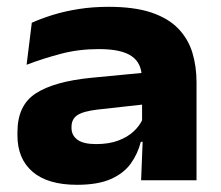

<svg xmlns="http://www.w3.org/2000/svg" viewBox="-20 -521 638 555"><path d="M387.9 0 393 -128.9 390.7 -143.9V-274.7L389.8 -297Q389.8 -338.4 360.5 -358.7Q331.1 -379.1 265.7 -379.1Q206.9 -379.1 155.3 -365.3Q103.6 -351.6 56.9 -333.8L71.9 -455.3Q99.1 -467.4 133 -478Q167 -488.5 207.5 -494.9Q248 -501.3 293.9 -501.3Q368.5 -501.3 417.7 -484.7Q466.9 -468 495.5 -438.1Q524.1 -408.3 536.1 -368.7Q548.1 -329.1 548.1 -282.8V0ZM202.5 13.2Q118.3 13.2 74.4 -24.3Q30.4 -61.9 30.4 -129.7V-138.9Q30.4 -216.6 83.3 -251Q136.2 -285.4 243.4 -296.1L402 -311.3L408 -220.5L261.4 -204.2Q220.3 -199.3 203.5 -188Q186.7 -176.7 186.7 -154.2V-151.1Q186.7 -129.8 203.8 -117.2Q220.8 -104.5 257.7 -104.5Q294.8 -104.5 321.7 -114.6Q348.5 -124.6 366.2 -141Q383.8 -157.3 392.5 -176.9L417.4 -111.2H387.1Q378.3 -76.4 358 -48.2Q337.7 -19.9 300.3 -3.4Q262.8 13.2 202.5 13.2Z"/></svg>

Font: Anek Gurmukhi Medium SemiExpanded
Style: Regular
Weight: 500
Width: 6
Version: Version 1.003